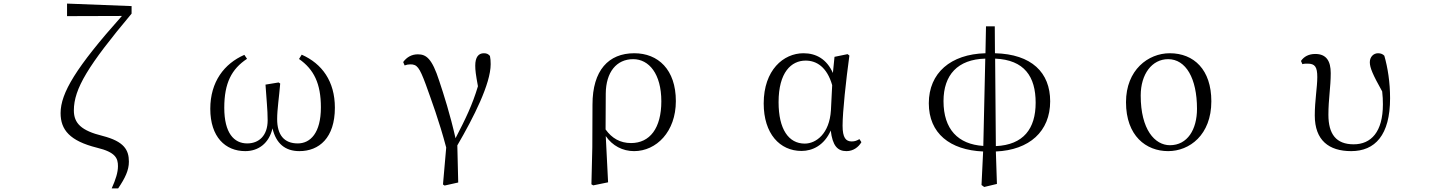

<svg xmlns="http://www.w3.org/2000/svg" viewBox="-20 -828 8040 1071"><path d="M603 223H639C678 165 699 122 699 74C699 9 673 -39 552 -70C434 -99 392 -140 392 -212C392 -333 472 -463 714 -752V-794L354 -808V-738L660 -739C404 -452 318 -309 318 -197C318 -104 369 -42 521 -4C625 21 638 55 638 99C638 133 626 172 603 223Z M1348 15C1423 15 1481 -30 1500 -112C1520 -27 1571 15 1650 15C1760 15 1848 -59 1848 -227C1848 -375 1776 -473 1663 -523L1648 -499C1731 -441 1770 -362 1770 -229C1770 -86 1711 -28 1641 -28C1565 -28 1526 -75 1526 -164C1526 -218 1537 -287 1543 -362L1534 -368L1461 -356C1466 -273 1473 -219 1473 -157C1473 -71 1424 -28 1359 -28C1285 -28 1231 -86 1231 -227C1231 -365 1272 -443 1358 -500L1343 -522C1231 -473 1153 -372 1153 -221C1153 -64 1237 15 1348 15Z M2451 201 2460 207 2536 190 2531 -17C2623 -175 2717 -361 2717 -470C2717 -488 2716 -501 2713 -516C2704 -526 2696 -531 2679 -531C2649 -531 2631 -509 2631 -462C2631 -436 2634 -412 2646 -347C2615 -243 2577 -165 2521 -57C2490 -193 2456 -299 2430 -377C2390 -501 2358 -525 2311 -525C2276 -525 2249 -509 2229 -482L2237 -463C2247 -467 2258 -469 2269 -469C2306 -469 2319 -454 2355 -357C2386 -270 2429 -156 2469 -5Z M3279 200 3289 206 3372 189 3359 -69C3396 -15 3453 15 3517 15C3641 15 3750 -93 3750 -264C3750 -440 3651 -531 3518 -531C3375 -531 3285 -436 3285 -245L3284 -6ZM3358 -106 3359 -306C3360 -426 3419 -498 3512 -498C3600 -498 3669 -416 3669 -263C3669 -113 3605 -30 3500 -30C3439 -30 3393 -57 3358 -106Z M4451 14C4513 14 4578 -18 4614 -100C4624 -16 4651 15 4702 15C4739 15 4769 -7 4785 -35L4774 -52C4760 -44 4749 -39 4731 -39C4698 -39 4680 -60 4680 -127C4680 -204 4699 -380 4718 -518L4708 -526L4635 -511L4626 -421C4592 -497 4534 -531 4462 -531C4350 -531 4240 -437 4240 -251C4240 -82 4330 14 4451 14ZM4622 -353 4615 -213C4607 -82 4532 -27 4469 -27C4379 -27 4323 -107 4323 -258C4323 -425 4394 -490 4474 -490C4535 -490 4593 -454 4622 -353Z M5465 -14C5324 -23 5243 -107 5243 -264C5243 -410 5322 -497 5476 -501ZM5455 204 5470 215 5541 198 5535 17C5722 9 5838 -95 5838 -263C5838 -423 5735 -526 5530 -531L5529 -681H5480L5477 -531C5283 -526 5161 -421 5161 -252C5161 -84 5279 9 5464 17ZM5531 -501C5694 -494 5757 -401 5757 -255C5757 -110 5689 -20 5535 -13Z M6496 15C6615 15 6737 -75 6737 -263C6737 -439 6640 -531 6505 -531C6385 -531 6261 -438 6261 -258C6261 -70 6373 15 6496 15ZM6506 -18C6422 -18 6343 -105 6343 -295C6343 -415 6406 -498 6496 -498C6595 -498 6657 -391 6657 -221C6657 -106 6604 -18 6506 -18Z M7517 15C7650 15 7734 -74 7734 -280C7734 -369 7721 -451 7702 -517C7694 -526 7682 -531 7667 -531C7641 -531 7621 -510 7621 -481C7621 -450 7638 -411 7690 -318C7693 -292 7694 -269 7694 -246C7694 -92 7628 -23 7531 -23C7433 -23 7390 -80 7390 -188C7390 -275 7403 -342 7403 -420C7403 -487 7379 -527 7317 -527C7281 -527 7254 -513 7237 -488L7245 -470C7253 -473 7263 -473 7274 -473C7315 -473 7328 -455 7328 -398C7328 -341 7314 -267 7314 -184C7314 -45 7393 15 7517 15Z"/></svg>

Font: Harano Aji Mincho
Style: Regular
Weight: 400
Foundry: Masamichi Hosoda
Version: HaranoAjiMincho-Regular version 20230610;ttx 4.39.4